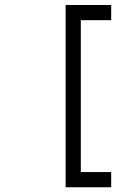

<svg xmlns="http://www.w3.org/2000/svg" viewBox="-20 -708 540 790"><path d="M437.5 -625H312.5V0H437.5V62.5H250V-687.5H437.5Z"/></svg>

Font: ChillBitmapSE 16px
Style: Regular
Weight: 400
Designer: Designed by Warren2060
Foundry: ChillType
Version: Version 1.000